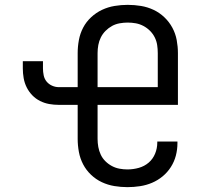

<svg xmlns="http://www.w3.org/2000/svg" viewBox="-20 -763 840 791"><path d="M505 8Q478 8 451 3.5Q424 -1 399.5 -12.5Q375 -24 355 -43Q335 -62 322.5 -86Q310 -110 305 -137Q300 -164 300 -191V-331H222Q202 -331 182.5 -334.5Q163 -338 145 -347Q127 -356 113 -370.5Q99 -385 90 -403Q81 -421 77.5 -441Q74 -461 74 -481V-511H157V-481Q157 -467 160 -452.5Q163 -438 172 -427Q181 -416 194.5 -410Q208 -404 222 -404H300V-544Q300 -571 305 -598Q310 -625 322.5 -649Q335 -673 355.5 -692Q376 -711 400.5 -722.5Q425 -734 452 -738.5Q479 -743 506 -743Q534 -743 561 -738.5Q588 -734 612.5 -722.5Q637 -711 657 -692Q677 -673 690 -649Q703 -625 708 -598Q713 -571 713 -544V-331H382V-191Q382 -174 385 -157.5Q388 -141 395 -126Q402 -111 414 -99Q426 -87 441 -79Q456 -71 472.5 -68Q489 -65 505 -65Q529 -65 552 -71.5Q575 -78 592.5 -93Q610 -108 619 -130Q628 -152 628 -176V-180H711V-173Q711 -147 704.5 -122Q698 -97 684 -75Q670 -53 650 -36.5Q630 -20 606.5 -10Q583 0 557 4Q531 8 505 8ZM630 -404V-544Q630 -561 627.5 -577.5Q625 -594 617.5 -609Q610 -624 598 -636Q586 -648 571 -656Q556 -664 539.5 -667Q523 -670 506 -670Q490 -670 473 -667Q456 -664 441.5 -656Q427 -648 415 -636Q403 -624 395.5 -609Q388 -594 385 -577.5Q382 -561 382 -544V-404Z"/></svg>

Font: Iosevka Etoile
Style: Regular
Weight: 400
Designer: Belleve Invis
Foundry: Belleve Invis
Version: Version 33.2.4